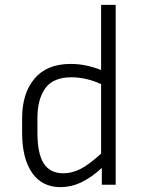

<svg xmlns="http://www.w3.org/2000/svg" viewBox="-20 -760 591 790"><path d="M399 0V-69Q354 -28 313 -9Q272 10 229 10Q153 10 112 -49Q71 -108 71 -214V-274Q71 -376 122 -436.5Q173 -497 271 -497Q303 -497 334 -490.5Q365 -484 396 -472V-740H456V0ZM134 -214Q134 -128 160 -87.5Q186 -47 241 -47Q273 -47 307.5 -63Q342 -79 396 -128V-414Q334 -442 274 -442Q199 -442 166.5 -397Q134 -352 134 -274Z"/></svg>

Font: Inria Sans Light
Style: Regular
Weight: 300
Designer: Black Foundry Team
Foundry: Black Foundry
Version: Version 1.2; ttfautohint (v1.8.3)